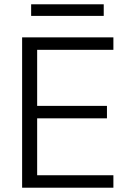

<svg xmlns="http://www.w3.org/2000/svg" viewBox="-20 -874 608 894"><path d="M83 0V-700H508V-642H153V-381H478V-323H153V-58H508V0ZM125 -800V-854H463V-800Z"/></svg>

Font: DM Sans 10pt Light
Style: Regular
Weight: 300
Version: Version 4.004;gftools[0.9.30]